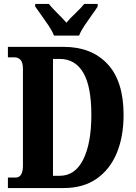

<svg xmlns="http://www.w3.org/2000/svg" viewBox="-20 -951 689 971"><path d="M20 0V-53H59Q96 -53 96 -114V-602Q96 -635 84 -648Q72 -661 53 -661H20V-714H302Q443 -714 524 -627Q605 -540 605 -370Q605 -260 570.5 -177Q536 -94 468.5 -47Q401 0 302 0ZM282 -62Q360 -62 401 -144.5Q442 -227 442 -370Q442 -514 401 -583.5Q360 -653 282 -653H248V-62ZM253 -771Q244 -794 226.5 -820.5Q209 -847 190 -873Q171 -899 158 -918V-931H227Q242 -912 269.5 -885Q297 -858 316 -836Q334 -858 362.5 -885Q391 -912 406 -931H474V-918Q462 -899 443 -873Q424 -847 406.5 -820.5Q389 -794 380 -771Z"/></svg>

Font: Noto Serif Ethiopic ExtraCondensed ExtraBold
Style: Regular
Weight: 800
Width: 2
Designer: Monotype Design Team
Foundry: Monotype Imaging Inc.
Version: Version 2.102; ttfautohint (v1.8.4.7-5d5b)